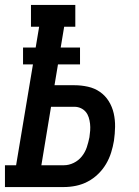

<svg xmlns="http://www.w3.org/2000/svg" viewBox="-42 -755 562 775"><path d="M-22 0V-88H23L91 -495H51V-563H102L116 -647H83V-735H262V-647H217L203 -563H281V-495H192L178 -411H258Q286 -411 313 -405Q340 -399 361.5 -384Q383 -369 397 -346.5Q411 -324 417 -297.5Q423 -271 422.5 -243Q422 -215 418 -187Q414 -163 406.5 -139Q399 -115 386 -93Q373 -71 354 -52.5Q335 -34 312 -22Q289 -10 264.5 -5Q240 0 216 0ZM216 -88Q236 -88 255.5 -97.5Q275 -107 288.5 -124Q302 -141 308.5 -161Q315 -181 319 -201Q321 -214 322 -228Q323 -242 321.5 -255.5Q320 -269 316 -281.5Q312 -294 304 -303.5Q296 -313 284 -318.5Q272 -324 258 -324H164L125 -88Z"/></svg>

Font: Iosevka Slab Semibold
Style: Italic
Weight: 600
Italic angle: -9°
Monospace: yes
Designer: Belleve Invis
Foundry: Belleve Invis
Version: Version 11.1.1; ttfautohint (v1.8.3)